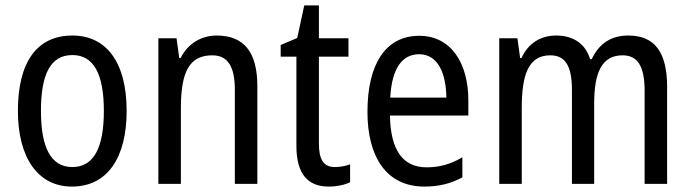

<svg xmlns="http://www.w3.org/2000/svg" viewBox="-20 -678 2548 708"><path d="M447 -269C447 -450 371 -547 247 -547C114 -547 46 -446 46 -269C46 -98 119 10 245 10C378 10 447 -99 447 -269ZM131 -269C131 -404 166 -475 247 -475C326 -475 363 -404 363 -269C363 -134 326 -62 247 -62C167 -62 131 -135 131 -269Z M779 -547C723 -547 673 -518 646 -464H641L631 -537H564V0H647V-279C647 -413 678 -474 763 -474C821 -474 846 -431 846 -347V0H929V-360C929 -488 878 -547 779 -547Z M1215 -62C1173 -62 1156 -90 1156 -148V-469H1265V-537H1156V-658H1102L1076 -538L1015 -512V-469H1073V-140C1073 -34 1117 10 1192 10C1222 10 1251 4 1271 -6V-72C1255 -66 1234 -62 1215 -62Z M1526 -546C1404 -546 1335 -445 1335 -265C1335 -102 1403 10 1545 10C1599 10 1642 -1 1685 -24V-98C1641 -72 1600 -61 1553 -61C1465 -61 1420 -125 1418 -252H1707V-308C1707 -444 1644 -546 1526 -546ZM1526 -478C1595 -478 1625 -407 1626 -318H1419C1425 -425 1462 -478 1526 -478Z M2297 -547C2235 -547 2190 -519 2162 -460H2156C2140 -513 2098 -547 2031 -547C1974 -547 1928 -519 1903 -464H1898L1888 -537H1821V0H1904V-280C1904 -397 1926 -474 2009 -474C2063 -474 2089 -437 2089 -347V0H2171V-296C2171 -412 2200 -474 2276 -474C2330 -474 2357 -435 2357 -345V0H2440V-357C2440 -486 2394 -547 2297 -547Z"/></svg>

Font: Noto Sans Ethiopic Condensed
Style: Regular
Weight: 400
Width: 3
Designer: Monotype Design Team
Foundry: Monotype Imaging Inc.
Version: Version 2.102